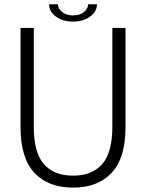

<svg xmlns="http://www.w3.org/2000/svg" viewBox="-20 -868 684 898"><path d="M567 -274Q567 -129 502.2 -59.8Q437.5 9.5 321.5 9.5Q205.5 9.5 140.8 -59.8Q76 -129 76 -274V-737.5H138V-276.5Q138 -154.5 185.2 -100.5Q232.5 -46.5 321.5 -46.5Q410.5 -46.5 458 -100.5Q505.5 -154.5 505.5 -276.5V-737.5H567ZM209.5 -848H251Q251 -828 270.2 -812Q289.5 -796 321.5 -796Q354 -796 373 -812Q392 -828 392 -848H433.5Q433.5 -813.5 401.2 -790.2Q369 -767 321.5 -767Q274.5 -767 242 -790.2Q209.5 -813.5 209.5 -848Z"/></svg>

Font: Epilogue Light
Style: Regular
Weight: 300
Designer: Tyler Finck
Foundry: Etcetera Type Co
Version: Version 2.111; ttfautohint (v1.8.3)